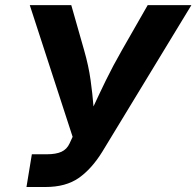

<svg xmlns="http://www.w3.org/2000/svg" viewBox="-20 -748 786 768"><path d="M85.9 0 107.4 -130.9H167Q204.1 -130.9 225.8 -140.9Q247.6 -150.9 258.3 -174.3L270.5 -200.7L99.1 -727.5H265.1L316.4 -547.4Q334.5 -484.4 342.3 -428Q350.1 -371.6 354 -322.3Q376.5 -371.1 403.8 -427.2Q431.2 -483.4 467.8 -547.4L570.8 -727.5H745.6L389.2 -141.1Q346.7 -72.3 294.9 -36.1Q243.2 0 162.1 0Z"/></svg>

Font: Inter
Style: Bold Italic
Weight: 700
Italic angle: -9.39999°
Designer: Rasmus Andersson
Foundry: rsms
Version: Version 4.001;git-9221beed3